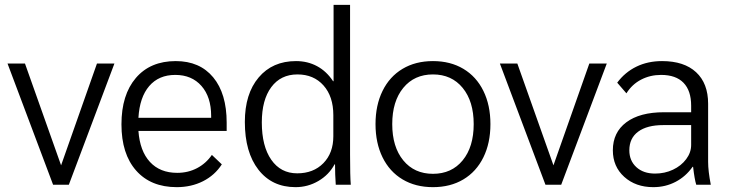

<svg xmlns="http://www.w3.org/2000/svg" viewBox="-20 -762 3014 792"><path d="M452 -500 264 0H199L11 -500H83L232 -80L380 -500Z M915 -222H551Q557 -139 598.5 -94Q640 -49 711 -49Q756 -49 793 -68.5Q830 -88 854 -123L895 -84Q866 -39 817.5 -14.5Q769 10 709 10Q602 10 541.5 -58.5Q481 -127 481 -249Q481 -371 540.5 -440.5Q600 -510 705 -510Q804 -510 859.5 -443Q915 -376 915 -256ZM851 -284Q851 -362 811 -407.5Q771 -453 703 -453Q635 -453 595.5 -407Q556 -361 551 -276H851Z M990 -259Q990 -375 1047 -442.5Q1104 -510 1201 -510Q1249 -510 1288 -489Q1327 -468 1354 -427H1356V-742H1424V-124Q1424 -35 1427 0H1365Q1362 -42 1362 -84H1360Q1337 -41 1293.5 -15.5Q1250 10 1199 10Q1102 10 1046 -62Q990 -134 990 -259ZM1355 -200V-287Q1355 -364 1314.5 -409.5Q1274 -455 1207 -455Q1138 -455 1099 -402.5Q1060 -350 1060 -257Q1060 -159 1099 -103Q1138 -47 1206 -47Q1273 -47 1314 -89Q1355 -131 1355 -200Z M1529 -250Q1529 -328 1558 -387Q1587 -446 1640.5 -478Q1694 -510 1766 -510Q1838 -510 1891.5 -478Q1945 -446 1974 -387Q2003 -328 2003 -250Q2003 -172 1974 -113Q1945 -54 1891.5 -22Q1838 10 1766 10Q1694 10 1640.5 -22Q1587 -54 1558 -113Q1529 -172 1529 -250ZM1934 -250Q1934 -344 1888.5 -399.5Q1843 -455 1766 -455Q1689 -455 1643.5 -399.5Q1598 -344 1598 -250Q1598 -156 1643.5 -100.5Q1689 -45 1766 -45Q1843 -45 1888.5 -100.5Q1934 -156 1934 -250Z M2483 -500 2295 0H2230L2042 -500H2114L2263 -80L2411 -500Z M2508 -142Q2508 -216 2563.5 -257.5Q2619 -299 2719 -299H2831V-326Q2831 -388 2799.5 -420.5Q2768 -453 2707 -453Q2662 -453 2624.5 -433.5Q2587 -414 2564 -377L2526 -421Q2558 -464 2605 -487Q2652 -510 2711 -510Q2802 -510 2851.5 -464Q2901 -418 2901 -334V-94Q2901 -57 2912 0H2852Q2845 -22 2839 -74H2837Q2809 -34 2767 -12Q2725 10 2675 10Q2602 10 2555 -32.5Q2508 -75 2508 -142ZM2831 -164V-246H2716Q2649 -246 2612.5 -219Q2576 -192 2576 -142Q2576 -99 2605 -72.5Q2634 -46 2682 -46Q2722 -46 2756 -62Q2790 -78 2810.5 -105.5Q2831 -133 2831 -164Z"/></svg>

Font: Sarabun Light
Style: Regular
Weight: 300
Designer: Suppakit Chalermlarp | Katatrad Co.,Ltd.
Foundry: Cadson Demak Co.,Ltd.
Version: Version 1.000; ttfautohint (v1.6)